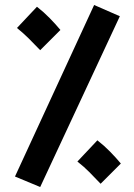

<svg xmlns="http://www.w3.org/2000/svg" viewBox="-20 -718 538 769"><path d="M141 31 40 -11 357 -698 460 -653ZM141 -517Q114 -545 95 -564Q76 -583 48 -606L128 -691Q155 -670 179 -645.5Q203 -621 222 -598ZM383 18Q356 -10 337 -29.5Q318 -49 290 -71L370 -156Q397 -135 421 -110.5Q445 -86 464 -63Z"/></svg>

Font: Noto Sans Arabic ExtCond
Style: Bold
Weight: 700
Width: 2
Designer: Monotype Design Team, Nadine Chahine, Nizar Qandah and Khaled Hosny
Foundry: Monotype Imaging Inc.
Version: Version 2.012; ttfautohint (v1.8.4.7-5d5b)